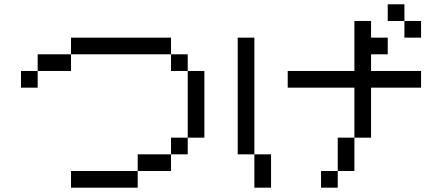

<svg xmlns="http://www.w3.org/2000/svg" viewBox="-20 -866 2040 886"><path d="M846.2 -538.5H923.1V-230.8H846.2ZM615.4 -76.9V0H307.7V-76.9ZM769.2 -153.8V-76.9H615.4V-153.8ZM846.2 -230.8V-153.8H769.2V-230.8ZM769.2 -615.4H846.2V-538.5H769.2ZM153.8 -538.5V-461.5H76.9V-538.5ZM307.7 -615.4V-538.5H153.8V-615.4ZM307.7 -692.3H769.2V-615.4H307.7Z M1076.9 -692.3H1153.8V-153.8H1076.9ZM1615.4 -769.2H1692.3V-538.5H1923.1V-461.5H1692.3V-230.8H1615.4V-461.5H1307.7V-538.5H1615.4ZM1153.8 -153.8H1230.8V0H1153.8ZM1615.4 -230.8V-76.9H1538.5V-230.8ZM1538.5 -76.9V0H1461.5V-76.9ZM1846.2 -769.2H1923.1V-692.3H1846.2ZM1769.2 -846.2H1846.2V-769.2H1769.2ZM1692.3 -692.3H1769.2V-615.4H1692.3ZM1615.4 -769.2H1692.3V-692.3H1615.4Z"/></svg>

Font: Mintsoda - Lime Green 13x16
Style: Regular
Weight: 400
Designer: Mintsoda-15
Version: Version 1.0